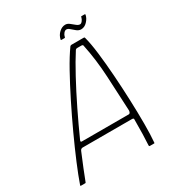

<svg xmlns="http://www.w3.org/2000/svg" viewBox="-184 -901 944 1019"><g transform="rotate(-30 287.5 -391.0)"><path d="M14 0Q11 0 10.5 -1Q10 -2 11 -5Q28 -54 56.5 -122Q85 -190 120.5 -267Q156 -344 194 -420Q232 -496 268 -561Q304 -626 335 -669Q337 -671 339 -672Q341 -673 343 -673H417Q420 -673 422 -672.5Q424 -672 425 -668Q436 -628 444 -562Q452 -496 457.5 -418.5Q463 -341 466 -262.5Q469 -184 469 -117Q469 -50 465 -6Q465 -2 464.5 -1Q464 0 461 0H435Q433 0 432.5 -1Q432 -2 431 -5Q433 -34 434 -74Q435 -114 435 -162Q436 -167 433 -169Q430 -171 424 -171H121Q116 -170 113 -168Q110 -166 107 -160Q88 -114 71.5 -74Q55 -34 44 -4Q43 -2 42.5 -1Q42 0 39 0ZM135 -201H423Q426 -201 429.5 -204.5Q433 -208 434 -218Q429 -325 423.5 -431.5Q418 -538 397 -638Q395 -643 388 -643H362Q354 -643 350 -637Q319 -589 280.5 -518Q242 -447 203 -367Q164 -287 130 -211Q129 -209 129 -205Q129 -201 135 -201ZM312 -722Q306 -722 308 -727Q313 -750 330.5 -766Q348 -782 368 -782Q381 -782 393 -772.5Q405 -763 416.5 -753.5Q428 -744 438 -744Q445 -744 452 -752.5Q459 -761 462 -772Q462 -778 466 -778H484Q490 -778 488 -772Q484 -753 467.5 -735.5Q451 -718 430 -718Q416 -718 403.5 -728Q391 -738 380.5 -747.5Q370 -757 361 -757Q352 -757 344 -747.5Q336 -738 334 -727Q334 -722 329 -722Z"/></g></svg>

Font: Glory Thin
Style: Italic
Weight: 100
Italic angle: -12°
Designer: Robert Leuschke
Foundry: Robert Leuschke
Version: Version 1.011